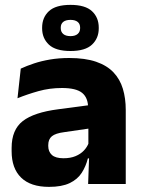

<svg xmlns="http://www.w3.org/2000/svg" viewBox="-20 -736 567 768"><path d="M483 0H332.5L337 -123L333.5 -130.5V-284L332.5 -304Q332.5 -345 308.5 -364.5Q284.5 -384 228 -384Q178.5 -384 134 -371.5Q89.5 -359 50 -343L63 -461.5Q86.5 -472.5 115.8 -482.2Q145 -492 180.5 -498Q216 -504 256.5 -504Q321 -504 364.5 -489Q408 -474 434 -446.5Q460 -419 471.5 -380.8Q483 -342.5 483 -296.5ZM176 11.5Q102.5 11.5 64.5 -25.5Q26.5 -62.5 26.5 -131V-144.5Q26.5 -217 71.2 -251.8Q116 -286.5 213.5 -299L345.5 -316.5L354.5 -224.5L237.5 -207.5Q202 -203 187.5 -191Q173 -179 173 -155.5V-152Q173 -129.5 187.5 -116.2Q202 -103 234 -103Q262 -103 282.2 -111.5Q302.5 -120 315.5 -133.8Q328.5 -147.5 335 -164.5L356.5 -102.5H331.5Q323.5 -70.5 306.8 -44.5Q290 -18.5 258.5 -3.5Q227 11.5 176 11.5ZM148.5 -622.5V-625.5Q148.5 -666 175.5 -691.2Q202.5 -716.5 262 -716.5Q321 -716.5 348 -691.2Q375 -666 375 -625.5V-622.5Q375 -583 348 -557.5Q321 -532 262 -532Q202.5 -532 175.5 -557.5Q148.5 -583 148.5 -622.5ZM223 -625.5V-623.5Q223 -608.5 233 -600Q243 -591.5 262 -591.5Q280.5 -591.5 290.5 -600Q300.5 -608.5 300.5 -623.5V-625.5Q300.5 -640.5 290.5 -648.5Q280.5 -656.5 262 -656.5Q243 -656.5 233 -648.5Q223 -640.5 223 -625.5Z"/></svg>

Font: Anek Kannada Medium
Style: Bold
Weight: 700
Version: Version 1.003